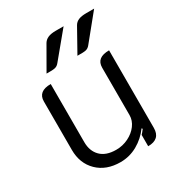

<svg xmlns="http://www.w3.org/2000/svg" viewBox="-175 -844 900 969"><g transform="rotate(-30 275.0 -360.0)"><path d="M477 -57Q477 9 406 9V-57Q414 -65 426 -81L422 -86Q391 -43 345 -17Q299 9 246 9Q163 9 113 -40Q63 -89 63 -168V-450Q63 -509 137 -509V-170Q137 -118 168 -87Q199 -56 258 -56Q296 -56 329.5 -72.5Q363 -89 383 -116Q403 -143 403 -174V-450Q403 -480 421.5 -494.5Q440 -509 477 -509ZM222 -699Q231 -714 248 -721.5Q265 -729 293 -729H339L219 -584Q209 -571 195 -567.5Q181 -564 145 -565ZM400 -699Q409 -715 426 -722Q443 -729 471 -729H517L399 -584Q389 -571 375.5 -567.5Q362 -564 325 -565Z"/></g></svg>

Font: K2D Light
Style: Regular
Weight: 300
Designer: Katatrad Aksorn Co.,Ltd.
Foundry: Cadson Demak Co.,Ltd.
Version: Version 1.000; ttfautohint (v1.6)